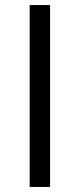

<svg xmlns="http://www.w3.org/2000/svg" viewBox="-20 -743 317 763"><path d="M98 0V-723H179V0Z"/></svg>

Font: Sinter Medium
Style: Regular
Weight: 500
Foundry: Adobe & rsms
Version: Version 1.000